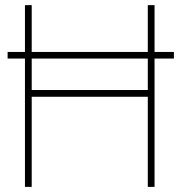

<svg xmlns="http://www.w3.org/2000/svg" viewBox="-20 -731 718 751"><path d="M104 -710.9V-527.8H558.1V-710.9H584.5V-527.8H660.2V-502H584.5V0H558.1V-352.5H104V0H77.6V-502H9.8V-527.8H77.6V-710.9ZM104 -378.9H558.1V-502H104Z"/></svg>

Font: Vazirmatn FD Thin
Style: Regular
Weight: 100
Designer: Saber Rastikerdar
Foundry: Saber Rastikerdar
Version: Version 33.003